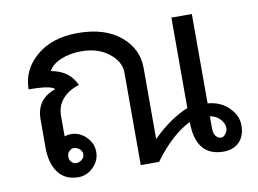

<svg xmlns="http://www.w3.org/2000/svg" viewBox="-61 -609 923 686"><g transform="rotate(-10 400.5 -266.0)"><path d="M671.9 -191.4Q718.8 -187.5 748 -158.2Q777.3 -128.9 777.3 -93.8Q777.3 -54.7 755.9 -33.2Q734.4 -11.7 699.2 -11.7Q597.7 -11.7 597.7 -136.7Q531.2 -105.5 464.8 -15.6H398.4V-351.6Q398.4 -390.6 359.4 -421.9Q320.3 -453.1 257.8 -453.1Q218.8 -453.1 185.5 -439.5Q152.3 -425.8 140.6 -402.3Q207 -390.6 230.5 -335.9Q191.4 -324.2 169.9 -298.8Q148.4 -273.4 148.4 -238.3V-164.1Q160.2 -168 171.9 -168Q203.1 -168 226.6 -144.5Q250 -121.1 250 -89.8Q250 -58.6 226.6 -35.2Q203.1 -11.7 171.9 -11.7Q125 -11.7 99.6 -44.9Q74.2 -78.1 74.2 -136.7V-238.3Q74.2 -312.5 144.5 -335.9Q132.8 -351.6 50.8 -351.6Q50.8 -421.9 107.4 -470.7Q164.1 -519.5 257.8 -519.5Q355.5 -519.5 412.1 -472.7Q468.8 -425.8 468.8 -355.5V-97.7Q531.2 -160.2 597.7 -187.5V-515.6H671.9ZM722.7 -93.8Q722.7 -109.4 709 -125Q695.3 -140.6 671.9 -144.5V-101.6Q671.9 -82 679.7 -72.3Q687.5 -62.5 699.2 -62.5Q707 -62.5 714.8 -72.3Q722.7 -82 722.7 -93.8ZM171.9 -62.5Q183.6 -62.5 193.4 -70.3Q203.1 -78.1 203.1 -89.8Q203.1 -101.6 193.4 -109.4Q183.6 -117.2 171.9 -117.2Q164.1 -117.2 156.2 -109.4Q148.4 -101.6 148.4 -89.8Q148.4 -78.1 156.2 -70.3Q164.1 -62.5 171.9 -62.5Z"/></g></svg>

Font: 和音 by 宁静之雨，公众号njzyshare
Style: Regular
Weight: 400
Designer: Steve Matteson
Foundry: Ascender Corporation
Version: Version 6.00;June 8, 2018;FontCreator 11.0.0.2388 32-bit